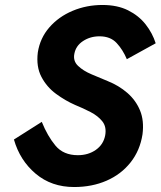

<svg xmlns="http://www.w3.org/2000/svg" viewBox="-20 -734 646 772"><path d="M148 -244 36 -173Q60 -89 123.5 -35.5Q187 18 278 18Q350 18 408.5 -7.5Q467 -33 505 -81Q543 -129 553 -194Q560 -249 543 -290Q526 -331 492 -360.5Q458 -390 413 -408Q382 -421 348.5 -435Q315 -449 294 -469Q273 -489 279 -518Q285 -550 314 -569Q343 -588 380 -588Q424 -588 449 -561Q474 -534 490 -496L606 -560Q593 -601 565.5 -636Q538 -671 495 -692.5Q452 -714 392 -714Q328 -714 272 -690.5Q216 -667 178.5 -624Q141 -581 132 -523Q125 -466 146.5 -425Q168 -384 205.5 -356.5Q243 -329 282 -312Q314 -299 344 -283.5Q374 -268 391.5 -246Q409 -224 403 -190Q396 -153 365.5 -131.5Q335 -110 293 -110Q235 -110 203 -148.5Q171 -187 148 -244Z"/></svg>

Font: Jost* 600 Semi Italic
Style: Italic
Weight: 600
Italic angle: -10°
Version: Version 3.200; ttfautohint (v0.97) -l 8 -r 50 -G 200 -x 14 -